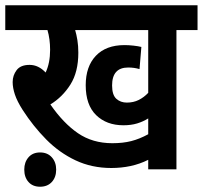

<svg xmlns="http://www.w3.org/2000/svg" viewBox="-20 -642 769 728"><path d="M649 -528V0H542V-36Q510 -20 475 -12.5Q440 -5 402 -5Q328 -5 266.5 -34Q205 -63 155.5 -113Q106 -163 66 -225Q45 -258 36.5 -283.5Q28 -309 28 -331Q28 -356 43 -376Q58 -396 92 -396Q126 -396 153 -367Q170 -403 170 -453Q170 -494 160 -528H0V-622H729V-528ZM461 -253Q486 -253 506 -263Q526 -273 542 -290V-528H265Q270 -511 273.5 -489.5Q277 -468 277 -442Q277 -369 247 -321.5Q217 -274 171 -246Q220 -175 275.5 -137Q331 -99 406 -99Q446 -99 477.5 -107Q509 -115 542 -133V-193Q523 -181 500 -174Q477 -167 448 -167Q384 -167 344.5 -205.5Q305 -244 305 -319Q305 -390 343.5 -430.5Q382 -471 452 -471Q468 -471 486 -469Q504 -467 516 -464L509 -380Q489 -386 466 -386Q405 -386 405 -318Q405 -282 421 -267.5Q437 -253 461 -253ZM72 1Q72 -27 88 -45.5Q104 -64 132 -64Q160 -64 176.5 -45.5Q193 -27 193 1Q193 30 176.5 48Q160 66 132 66Q104 66 88 48Q72 30 72 1Z"/></svg>

Font: Noto Sans Condensed SemiBold
Style: Italic
Weight: 600
Width: 3
Italic angle: -12°
Designer: Monotype Design Team
Foundry: Monotype Imaging Inc.
Version: Version 2.013; ttfautohint (v1.8.4.7-5d5b)